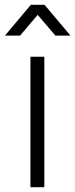

<svg xmlns="http://www.w3.org/2000/svg" viewBox="-46 -775 312 795"><path d="M37 -627.5 110 -713.5 183.5 -627.5H246L138.5 -755H81.5L-25.5 -627.5ZM137.5 0V-540H80V0Z"/></svg>

Font: Vela Sans Light
Style: Regular
Weight: 300
Designer: Principal design: Mikhail Sharanda - project Manrope.
Design modification: Ravid Balaliev
Foundry: Mikhail Sharanda
Version: Version 1.001